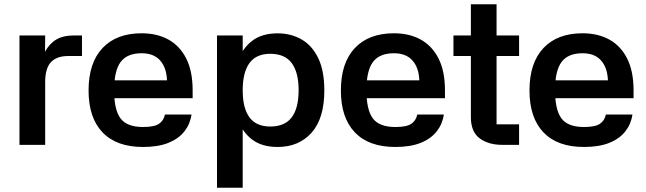

<svg xmlns="http://www.w3.org/2000/svg" viewBox="-20 -682 3041 904"><path d="M192.7 0H71.7V-515H192.7L192 -438.7Q213.7 -477.7 245.8 -496.3Q278 -515 326 -515H366V-418.3H301.7Q247 -418.3 219.8 -389.2Q192.7 -360 192.7 -296.3Z M465 -303.7H766.3Q764 -363.7 733.8 -397.5Q703.7 -431.3 646.7 -431.3Q578.7 -431.3 548 -390.2Q517.3 -349 517.3 -257Q517.3 -165 547.5 -124.5Q577.7 -84 653.7 -84Q706.7 -84 728.7 -99.2Q750.7 -114.3 756.7 -142.7H881.7Q875.3 -98 848.3 -63.5Q821.3 -29 773.2 -9.5Q725 10 653.7 10Q528.3 10 462.7 -58.8Q397 -127.7 397 -256Q397 -386 462.7 -455.7Q528.3 -525.3 646.7 -525.3Q720 -525.3 773.7 -495.3Q827.3 -465.3 857.2 -405.8Q887 -346.3 887 -256.7V-219.7H464Z M1122.7 -515V202H1001.7V-515ZM1287 10Q1213 10 1166.8 -25.2Q1120.7 -60.3 1100 -120.5Q1079.3 -180.7 1079.3 -256.3Q1079.3 -333 1100 -393.5Q1120.7 -454 1166.8 -489.5Q1213 -525 1287 -525Q1350.3 -525 1400 -496.3Q1449.7 -467.7 1478.3 -408.5Q1507 -349.3 1507 -256.3Q1507 -124.3 1447 -57.2Q1387 10 1287 10ZM1252.7 -86.3Q1321 -86.3 1353.5 -129.5Q1386 -172.7 1386 -257Q1386 -341.3 1353.5 -385Q1321 -428.7 1252.7 -428.7Q1186.3 -428.7 1154.5 -385Q1122.7 -341.3 1122.7 -257Q1122.7 -172.7 1154.5 -129.5Q1186.3 -86.3 1252.7 -86.3Z M1653 -303.7H1954.3Q1952 -363.7 1921.8 -397.5Q1891.7 -431.3 1834.7 -431.3Q1766.7 -431.3 1736 -390.2Q1705.3 -349 1705.3 -257Q1705.3 -165 1735.5 -124.5Q1765.7 -84 1841.7 -84Q1894.7 -84 1916.7 -99.2Q1938.7 -114.3 1944.7 -142.7H2069.7Q2063.3 -98 2036.3 -63.5Q2009.3 -29 1961.2 -9.5Q1913 10 1841.7 10Q1716.3 10 1650.7 -58.8Q1585 -127.7 1585 -256Q1585 -386 1650.7 -455.7Q1716.3 -525.3 1834.7 -525.3Q1908 -525.3 1961.7 -495.3Q2015.3 -465.3 2045.2 -405.8Q2075 -346.3 2075 -256.7V-219.7H1652Z M2424 -418.3H2318V-96.7H2424V0H2344.3Q2279.7 0 2238.3 -30.7Q2197 -61.3 2197 -131V-418.3H2115V-515H2197V-662H2318V-515H2424Z M2541 -303.7H2842.3Q2840 -363.7 2809.8 -397.5Q2779.7 -431.3 2722.7 -431.3Q2654.7 -431.3 2624 -390.2Q2593.3 -349 2593.3 -257Q2593.3 -165 2623.5 -124.5Q2653.7 -84 2729.7 -84Q2782.7 -84 2804.7 -99.2Q2826.7 -114.3 2832.7 -142.7H2957.7Q2951.3 -98 2924.3 -63.5Q2897.3 -29 2849.2 -9.5Q2801 10 2729.7 10Q2604.3 10 2538.7 -58.8Q2473 -127.7 2473 -256Q2473 -386 2538.7 -455.7Q2604.3 -525.3 2722.7 -525.3Q2796 -525.3 2849.7 -495.3Q2903.3 -465.3 2933.2 -405.8Q2963 -346.3 2963 -256.7V-219.7H2540Z"/></svg>

Font: 42dot Sans Light
Style: Regular
Weight: 300
Designer: 42dot
Version: Version 1.000